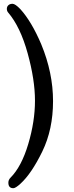

<svg xmlns="http://www.w3.org/2000/svg" viewBox="-20 -821 390 1010"><path d="M88 145Q62 169 50 169Q24 169 24 140Q24 125 35 114Q93 56 128.5 -63Q164 -182 164 -291.5Q164 -401 125.5 -540.5Q87 -680 23 -755Q16 -763 16 -774.5Q16 -786 24 -793.5Q32 -801 46 -801Q60 -801 87 -773Q146 -708 197 -588Q259 -438 259 -289Q259 -140 202.5 -24Q146 92 88 145Z"/></svg>

Font: LXGW ZhenKai
Style: Regular
Weight: 400
Designer: LXGW / Fontworks Inc.
Foundry: LXGW / Fontworks Inc.
Version: Version 0.800;June 8, 2025